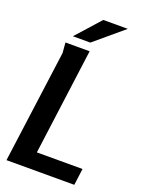

<svg xmlns="http://www.w3.org/2000/svg" viewBox="-170 -999 797 1075"><g transform="rotate(20 229.0 -461.5)"><path d="M240 -732 156 -99H428L415 0H11L101 -671L96 -732ZM252 -923H398L227 -779H123Z"/></g></svg>

Font: Rosario
Style: Italic
Weight: 400
Italic angle: -8.05°
Designer: Hector Gatti
Foundry: Omnibus Type
Version: Version 1.201